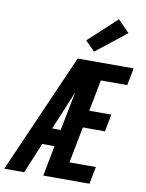

<svg xmlns="http://www.w3.org/2000/svg" viewBox="-134 -992 805 1061"><g transform="rotate(10 269.0 -461.5)"><path d="M-35 0 259 -670H573L554 -573H406L372 -397H496L477 -300H353L314 -97H462L443 0H184L217 -171H148L77 0ZM187 -265H235L278 -484Q274 -475 270 -465.5Q266 -456 263 -447ZM341 -723 288 -777 446 -923 511 -857Z"/></g></svg>

Font: Lode
Style: Bold Italic
Weight: 700
Italic angle: -11°
Monospace: yes
Designer: Belleve Invis
Foundry: Belleve Invis
Version: Version 29.2.0; ttfautohint (v1.8.3)